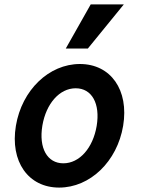

<svg xmlns="http://www.w3.org/2000/svg" viewBox="-20 -840 640 870"><path d="M248 10C388 10 511 -108 538 -270C565 -432 482 -550 342 -550C202 -550 79 -432 52 -270C25 -108 108 10 248 10ZM267 -100C194 -100 155 -169 172 -271C189 -371 250 -440 323 -440C396 -440 435 -371 418 -269C401 -169 340 -100 267 -100ZM541 -820H391L278 -620H378Z"/></svg>

Font: CommitMono
Style: Bold Italic
Weight: 700
Monospace: yes
Designer: Eigil Nikolajsen
Foundry: Eigil Nikolajsen
Version: Version 1.143